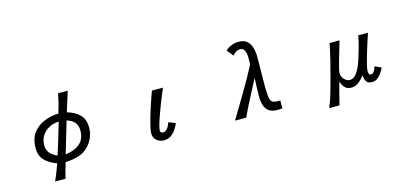

<svg xmlns="http://www.w3.org/2000/svg" viewBox="-71 -1291 4141 1938"><g transform="rotate(-15 2000.0 -322.0)"><path d="M313.5 120.1Q333 77.1 349.6 34.2Q366.2 -8.8 381.8 -52.7Q307.6 -77.1 258.8 -125.5Q210 -173.8 210 -256.8Q210 -348.6 252.9 -409.2Q295.9 -469.7 367.2 -501Q438.5 -532.2 522.5 -534.2Q538.1 -583 550.8 -632.8Q563.5 -682.6 572.3 -733.4H673.8Q658.2 -681.6 641.6 -629.4Q625 -577.1 608.4 -524.4Q686.5 -502.9 736.3 -455.1Q786.1 -407.2 786.1 -320.3Q786.1 -210.9 710.9 -130.9Q664.1 -80.1 598.6 -62Q533.2 -43.9 466.8 -42Q454.1 -2 442.9 38.6Q431.6 79.1 422.9 120.1ZM405.3 -127Q431.6 -208 456.1 -290.5Q480.5 -373 504.9 -455.1Q449.2 -453.1 402.8 -428.7Q356.4 -404.3 329.1 -361.3Q301.8 -318.4 301.8 -259.8Q301.8 -209 331.5 -177.2Q361.3 -145.5 405.3 -127ZM487.3 -117.2Q545.9 -125 592.3 -146.5Q638.7 -168 666 -208Q693.4 -248 693.4 -312.5Q693.4 -367.2 664.6 -399.4Q635.7 -431.6 585 -445.3Z M1484.4 2.9Q1439.5 2.9 1407.7 -24.9Q1376 -52.7 1376 -98.6Q1376 -122.1 1385.7 -165Q1395.5 -208 1410.6 -260.3Q1425.8 -312.5 1442.4 -363.3Q1459 -414.1 1473.6 -454.6Q1488.3 -495.1 1495.1 -513.7H1610.4Q1600.6 -492.2 1583 -449.7Q1565.4 -407.2 1545.4 -355Q1525.4 -302.7 1507.3 -252Q1489.3 -201.2 1478 -161.1Q1466.8 -121.1 1466.8 -102.5Q1466.8 -89.8 1474.6 -83.5Q1482.4 -77.1 1495.1 -77.1Q1516.6 -77.1 1531.7 -91.3Q1546.9 -105.5 1556.6 -126Q1566.4 -146.5 1572.3 -163.1L1643.6 -133.8Q1628.9 -100.6 1607.4 -68.8Q1585.9 -37.1 1555.7 -17.1Q1525.4 2.9 1484.4 2.9Z M2667 2.9Q2612.3 2.9 2580.6 -20.5Q2548.8 -43.9 2536.1 -84.5Q2523.4 -125 2523.4 -173.8Q2523.4 -222.7 2525.4 -271.5Q2527.3 -320.3 2529.3 -369.1Q2482.4 -277.3 2434.6 -187.5Q2386.7 -97.7 2343.8 -3.9H2226.6Q2301.8 -128.9 2377.4 -255.9Q2453.1 -382.8 2520.5 -512.7Q2520.5 -531.2 2521 -548.8Q2521.5 -566.4 2521.5 -585Q2521.5 -606.4 2517.1 -629.9Q2512.7 -653.3 2500 -669.9Q2487.3 -686.5 2460 -686.5Q2436.5 -686.5 2416.5 -672.9Q2396.5 -659.2 2380.9 -642.6L2327.1 -710Q2356.4 -735.4 2391.1 -749.5Q2425.8 -763.7 2464.8 -763.7Q2523.4 -763.7 2554.7 -735.4Q2585.9 -707 2598.1 -661.6Q2610.4 -616.2 2610.4 -566.4Q2610.4 -494.1 2608.9 -420.9Q2607.4 -347.7 2607.4 -275.4Q2607.4 -258.8 2607.9 -227.1Q2608.4 -195.3 2611.3 -164.6Q2614.3 -133.8 2620.1 -119.1Q2629.9 -96.7 2647.9 -89.4Q2666 -82 2689.5 -82Q2697.3 -82 2705.1 -82Q2712.9 -82 2720.7 -83V1Q2708 2 2694.3 2.4Q2680.7 2.9 2667 2.9Z M3177.7 120.1Q3206.1 52.7 3226.6 -18.1Q3247.1 -88.9 3265.6 -159.2Q3290 -247.1 3312 -335.9Q3334 -424.8 3351.6 -513.7H3455.1Q3451.2 -500 3441.4 -466.8Q3431.6 -433.6 3419.4 -392.1Q3407.2 -350.6 3395.5 -309.6Q3383.8 -268.6 3376.5 -236.8Q3369.1 -205.1 3369.1 -193.4Q3369.1 -170.9 3380.9 -149.4Q3392.6 -127.9 3412.1 -114.3Q3431.6 -100.6 3455.1 -100.6Q3483.4 -100.6 3505.4 -120.6Q3527.3 -140.6 3543.9 -170.4Q3560.5 -200.2 3571.8 -230.5Q3583 -260.7 3589.8 -281.2Q3608.4 -338.9 3624.5 -397Q3640.6 -455.1 3650.4 -513.7H3752.9Q3746.1 -493.2 3733.4 -455.6Q3720.7 -418 3706.5 -372.1Q3692.4 -326.2 3678.7 -279.8Q3665 -233.4 3656.7 -195.8Q3648.4 -158.2 3648.4 -138.7Q3648.4 -125 3653.3 -112.3Q3658.2 -99.6 3675.8 -99.6Q3690.4 -99.6 3701.2 -112.3Q3711.9 -125 3718.8 -141.6Q3725.6 -158.2 3728.5 -168.9L3794.9 -138.7Q3783.2 -112.3 3764.6 -85.4Q3746.1 -58.6 3721.7 -40Q3697.3 -21.5 3664.1 -21.5Q3621.1 -21.5 3605 -48.8Q3588.9 -76.2 3589.8 -114.3Q3565.4 -81.1 3529.8 -51.3Q3494.1 -21.5 3448.2 -21.5Q3404.3 -21.5 3380.4 -47.9Q3356.4 -74.2 3345.7 -114.3Q3330.1 -56.6 3314.9 2.4Q3299.8 61.5 3285.2 120.1Z"/></g></svg>

Font: Kosugi
Style: Regular
Weight: 400
Version: Version 4.002